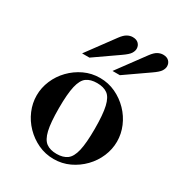

<svg xmlns="http://www.w3.org/2000/svg" viewBox="-174 -843 909 973"><g transform="rotate(30 281.0 -356.0)"><path d="M281 12Q232 12 189.5 -8Q147 -28 114.5 -61.5Q82 -95 64 -137.5Q46 -180 46 -225Q46 -270 64 -312.5Q82 -355 114.5 -388.5Q147 -422 189.5 -442Q232 -462 281 -462Q330 -462 372.5 -442Q415 -422 447.5 -388.5Q480 -355 498 -312.5Q516 -270 516 -225Q516 -180 498 -137.5Q480 -95 447.5 -61.5Q415 -28 372.5 -8Q330 12 281 12ZM281 -18Q319 -18 342 -35Q365 -52 375.5 -96.5Q386 -141 386 -225Q386 -309 375.5 -354Q365 -399 342 -415.5Q319 -432 281 -432Q243 -432 220 -415.5Q197 -399 186.5 -354Q176 -309 176 -225Q176 -141 186.5 -96.5Q197 -52 220 -35Q243 -18 281 -18ZM317 -524 435 -684Q452 -707 467.5 -715.5Q483 -724 499 -724Q521 -724 533 -712Q545 -700 545 -682Q545 -669 536 -654.5Q527 -640 495 -618L360 -524ZM139 -524 257 -684Q274 -707 289.5 -715.5Q305 -724 321 -724Q343 -724 355 -712Q367 -700 367 -682Q367 -669 358 -654.5Q349 -640 317 -618L182 -524Z"/></g></svg>

Font: Libre Bodoni
Style: Regular
Weight: 400
Designer: Pablo Impallari, Rodrigo Fuenzalida
Foundry: Impallari Type
Version: Version 2.005;gftools[0.9.23]